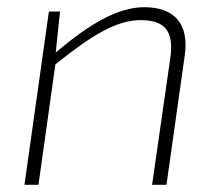

<svg xmlns="http://www.w3.org/2000/svg" viewBox="-20 -514 610 534"><path d="M381 -494C307 -494 227 -446 135 -368L147 -482H116L48 0H87L134 -335C234 -415 303 -458 371 -458C437 -458 464 -429 454 -355L403 0H443L494 -361C506 -448 465 -494 381 -494Z"/></svg>

Font: Exo 2 Extra Light
Style: Italic
Weight: 250
Italic angle: -8°
Designer: Natanael Gama
Version: Version 1.001;PS 001.001;hotconv 1.0.88;makeotf.lib2.5.64775